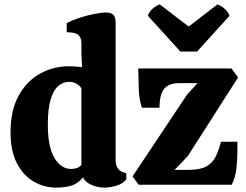

<svg xmlns="http://www.w3.org/2000/svg" viewBox="-20 -842 1123 875"><path d="M235 13Q181 13 133.5 -14.5Q86 -42 57 -98Q28 -154 28 -239Q28 -340 65.5 -407Q103 -474 163.5 -507Q224 -540 293 -540Q306 -540 322 -539Q338 -538 354 -536L351 -596V-646Q351 -669 338 -682Q325 -695 284 -695V-736Q309 -750 343 -761Q377 -772 410 -778.5Q443 -785 463 -785Q486 -785 496.5 -774.5Q507 -764 507 -739V-111Q507 -62 555 -53L556 -25Q542 -6 513 3.5Q484 13 454 13Q428 13 399 1.5Q370 -10 358 -34Q337 -6 306.5 3.5Q276 13 235 13ZM304 -72Q335 -72 351 -90V-440Q330 -469 295 -469Q268 -469 246 -450.5Q224 -432 211 -389.5Q198 -347 198 -274Q198 -171 228.5 -121.5Q259 -72 304 -72ZM612 0 584 -38 832 -410 880 -463H796Q749 -463 728 -437Q707 -411 707 -351H627Q614 -387 612.5 -434Q611 -481 610 -530H1035L1065 -489L836 -131L776 -68H842Q893 -68 921 -84Q949 -100 963 -128.5Q977 -157 987 -196H1062V-161Q1062 -122 1058 -78.5Q1054 -35 1036 0ZM802 -607 654 -770Q659 -787 674 -801Q689 -815 708 -822L840 -721L971 -822Q990 -815 1005 -801Q1020 -787 1026 -770L878 -607Z"/></svg>

Font: Calistoga
Style: Regular
Weight: 400
Designer: Yvonne Schuttler, Eben Sorkin
Foundry: www.sorkintype.com
Version: Version 1.010; ttfautohint (v1.8.4.7-5d5b)